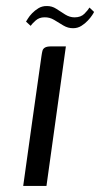

<svg xmlns="http://www.w3.org/2000/svg" viewBox="-20 -613 330 633"><path d="M56.5 0Q71.3 -106.9 86.4 -214.1Q101.5 -321.2 116.7 -428.1Q118.2 -438.7 120 -445.6Q121.8 -452.4 128.3 -456.2Q134.8 -460 147.8 -460H197.2L133.2 0ZM221 -520Q204.2 -519.8 188.8 -529Q173.4 -538.3 158.5 -547.4Q143.6 -556.4 126.5 -555.9Q109.5 -555.9 97.7 -545.5Q86 -535.1 81 -527.8L65.8 -541.8Q67.3 -544 72.1 -551.9Q76.8 -559.8 85.8 -569.2Q94.7 -578.5 106.6 -585.8Q118.5 -593.1 133.4 -593.1Q150.9 -593.6 165.6 -584Q180.2 -574.3 195.1 -565Q210 -555.8 225.8 -555.8Q246.6 -555.8 258.4 -567.8Q270.2 -579.8 275 -588.1L290.1 -573.7Q289.4 -571.5 284 -563.1Q278.6 -554.8 269.5 -545.1Q260.5 -535.4 248.3 -527.7Q236.1 -520 221 -520Z"/></svg>

Font: Genos Thin
Style: Italic
Weight: 100
Italic angle: -8°
Designer: Robert E. Leuschke
Foundry: Robert E. Leuschke
Version: Version 1.010